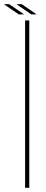

<svg xmlns="http://www.w3.org/2000/svg" viewBox="-60 -898 220 918"><path d="M60 0V-800H80V0ZM30 -829 -40 -877V-878H-16L54 -830V-829ZM20 -877V-878H44L114 -830V-829H90Z"/></svg>

Font: Big Shoulders Display Thin
Style: Regular
Weight: 100
Designer: Patric King
Foundry: XO Type Co
Version: Version 1.000; ttfautohint (v1.8.2)